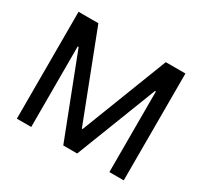

<svg xmlns="http://www.w3.org/2000/svg" viewBox="-146 -904 1159 1100"><g transform="rotate(30 433.5 -353.5)"><path d="M211 -707 431 -137H436L657 -707H787V0H692V-533H686L479 0H387L181 -533H175V0H80V-707Z"/></g></svg>

Font: 42dot Sans Light Medium
Style: Regular
Weight: 500
Version: Version 1.000